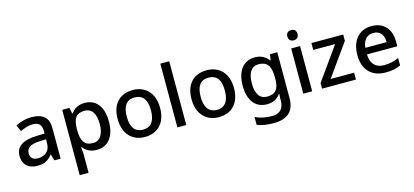

<svg xmlns="http://www.w3.org/2000/svg" viewBox="-75 -1417 4773 2211"><g transform="rotate(-15 2311.5 -311.0)"><path d="M292 -600C220 -600 152 -579 101 -553L135 -476C181 -498 232 -517 287 -517C352 -517 390 -488 390 -409V-379L298 -376C127 -371 45 -314 45 -204C45 -92 117 -41 214 -41C304 -41 347 -67 394 -126H398L419 -51H494V-416C494 -542 427 -600 292 -600ZM317 -308 389 -310V-263C389 -169 327 -123 244 -123C191 -123 154 -147 154 -203C154 -266 194 -303 317 -308Z M926 -600C842 -600 794 -563 763 -518H758L743 -590H657V189H763V-31C763 -56 759 -93 756 -117H763C793 -76 843 -41 925 -41C1055 -41 1142 -138 1142 -321C1142 -506 1056 -600 926 -600ZM901 -513C991 -513 1033 -440 1033 -323C1033 -207 991 -128 903 -128C796 -128 763 -197 763 -322V-338C765 -456 801 -513 901 -513Z M1752 -321C1752 -500 1647 -600 1500 -600C1343 -600 1246 -500 1246 -321C1246 -142 1352 -41 1497 -41C1653 -41 1752 -142 1752 -321ZM1355 -321C1355 -443 1398 -512 1498 -512C1599 -512 1643 -443 1643 -321C1643 -200 1599 -128 1499 -128C1399 -128 1355 -200 1355 -321Z M1992 -51V-811H1886V-51Z M2633 -321C2633 -500 2528 -600 2381 -600C2224 -600 2127 -500 2127 -321C2127 -142 2233 -41 2378 -41C2534 -41 2633 -142 2633 -321ZM2236 -321C2236 -443 2279 -512 2379 -512C2480 -512 2524 -443 2524 -321C2524 -200 2480 -128 2380 -128C2280 -128 2236 -200 2236 -321Z M2953 -600C2817 -600 2736 -493 2736 -319C2736 -144 2817 -41 2953 -41C3023 -41 3078 -66 3115 -122H3119C3118 -108 3116 -73 3116 -56V-38C3116 53 3065 105 2978 105C2901 105 2831 91 2775 63V156C2830 179 2894 189 2972 189C3140 189 3221 110 3221 -44V-590H3135L3123 -519H3118C3079 -574 3022 -600 2953 -600ZM2975 -512C3075 -512 3120 -457 3120 -319V-299C3120 -176 3076 -126 2977 -126C2890 -126 2845 -193 2845 -318C2845 -444 2891 -512 2975 -512Z M3441 -795C3407 -795 3380 -778 3380 -734C3380 -691 3407 -673 3441 -673C3473 -673 3501 -691 3501 -734C3501 -778 3473 -795 3441 -795ZM3493 -590H3387V-51H3493Z M4015 -51V-133H3735L4007 -515V-590H3628V-508H3889L3611 -118V-51Z M4346 -600C4201 -600 4103 -497 4103 -316C4103 -135 4211 -41 4368 -41C4444 -41 4494 -52 4548 -77V-165C4491 -140 4441 -127 4372 -127C4272 -127 4215 -187 4212 -298H4574V-356C4574 -506 4487 -600 4346 -600ZM4346 -518C4429 -518 4467 -460 4468 -376H4214C4222 -467 4270 -518 4346 -518Z"/></g></svg>

Font: Noto Sans Tamil UI Medium
Style: Regular
Weight: 500
Designer: Jelle Bosma - Monotype Design Team
Foundry: Monotype Imaging Inc.
Version: Version 2.004